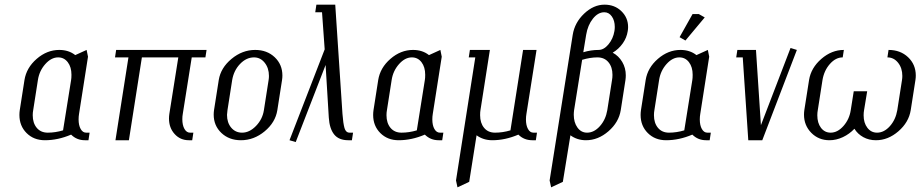

<svg xmlns="http://www.w3.org/2000/svg" viewBox="-20 -596 3913 816"><path d="M62.5 -107.4Q62.5 -117.7 64 -127.9L84 -255.9Q92.3 -308.1 136 -345.9Q179.7 -383.8 231.9 -383.8Q272 -383.8 299.8 -361.8L348.1 -383.8L354 -355L315.9 -111.8Q314 -100.6 314 -88.4Q314 -63.5 322.8 -47.9Q331.5 -32.2 346.2 -32.2H360.8L356 0H340.8Q306.2 0 282.2 -23.9Q226.1 0 170.9 0Q123.5 0 93 -30.5Q62.5 -61 62.5 -107.4ZM119.1 -106.4Q119.1 -73.2 136.2 -52.7Q153.3 -32.2 183.1 -32.2Q215.3 -32.2 248 -42L282.2 -255.9Q283.7 -263.7 283.7 -278.3Q283.7 -311 268.1 -331.5Q252.4 -352.1 227.1 -352.1Q197.8 -352.1 172.4 -323.5Q147 -294.9 141.1 -255.9L121.1 -127.9Q119.1 -118.2 119.1 -106.4Z M468.8 -352.1 473.6 -383.8H857.9L853 -352.1H794.9L756.8 -111.8Q754.9 -101.6 754.9 -89.4Q754.9 -64 763.9 -48.1Q772.9 -32.2 787.6 -32.2H801.8L796.9 0H782.7Q746.1 0 722.2 -26.4Q698.2 -52.7 698.2 -92.3Q698.2 -101.6 699.7 -111.8L737.8 -352.1H583L527.8 0H470.7L525.9 -352.1Z M888.2 -108.9Q888.2 -118.2 889.6 -127.9L909.7 -255.9Q918 -307.6 963.9 -345.7Q1009.8 -383.8 1064.5 -383.8Q1114.7 -383.8 1147.5 -352.8Q1180.2 -321.8 1180.2 -274.9Q1180.2 -265.6 1178.7 -255.9L1158.7 -127.9Q1150.4 -75.7 1104.7 -37.8Q1059.1 0 1003.9 0Q953.6 0 920.9 -31Q888.2 -62 888.2 -108.9ZM944.8 -107.9Q944.8 -74.7 962.6 -53.5Q980.5 -32.2 1008.8 -32.2Q1040.5 -32.2 1068.1 -60.8Q1095.7 -89.4 1101.6 -127.9L1121.6 -255.9Q1123 -264.6 1123 -273.4Q1123 -306.6 1105 -329.3Q1086.9 -352.1 1059.6 -352.1Q1026.9 -352.1 1000.2 -324.2Q973.6 -296.4 966.8 -255.9L946.8 -127.9Q944.8 -114.3 944.8 -107.9Z M1210.4 0 1359.9 -386.2 1348.6 -543.9H1319.8L1324.7 -576.2H1404.8L1435.5 -111.8Q1438.5 -71.3 1444.1 -51.8Q1449.7 -32.2 1465.8 -32.2H1480.5L1475.6 0H1460.4Q1419.9 0 1400.1 -24.7Q1380.4 -49.3 1377.4 -96.2L1363.8 -319.8L1236.8 7.8Z M1565.9 -107.4Q1565.9 -117.7 1567.4 -127.9L1587.4 -255.9Q1595.7 -308.1 1639.4 -345.9Q1683.1 -383.8 1735.4 -383.8Q1775.4 -383.8 1803.2 -361.8L1851.6 -383.8L1857.4 -355L1819.3 -111.8Q1817.4 -100.6 1817.4 -88.4Q1817.4 -63.5 1826.2 -47.9Q1835 -32.2 1849.6 -32.2H1864.3L1859.4 0H1844.2Q1809.6 0 1785.6 -23.9Q1729.5 0 1674.3 0Q1627 0 1596.4 -30.5Q1565.9 -61 1565.9 -107.4ZM1622.6 -106.4Q1622.6 -73.2 1639.6 -52.7Q1656.7 -32.2 1686.5 -32.2Q1718.8 -32.2 1751.5 -42L1785.6 -255.9Q1787.1 -263.7 1787.1 -278.3Q1787.1 -311 1771.5 -331.5Q1755.9 -352.1 1730.5 -352.1Q1701.2 -352.1 1675.8 -323.5Q1650.4 -294.9 1644.5 -255.9L1624.5 -127.9Q1622.6 -118.2 1622.6 -106.4Z M1918 170.9 2000 -352.1H1972.2L1977.1 -383.8H2062L2022 -127.9Q2020.5 -120.6 2020.5 -106.4Q2020.5 -73.2 2037.4 -52.7Q2054.2 -32.2 2084 -32.2Q2116.7 -32.2 2149.4 -42L2203.1 -383.8H2260.3L2217.3 -111.8Q2215.3 -100.6 2215.3 -88.4Q2215.3 -63.5 2223.9 -47.9Q2232.4 -32.2 2247.1 -32.2H2262.2L2257.3 0H2242.2Q2207 0 2183.1 -23.9Q2127 0 2072.3 0Q2034.2 0 2005.4 -21L1974.1 176.8L1924.3 200.2Z M2315.9 170.9 2414.1 -448.2Q2422.4 -500 2462.6 -538.1Q2502.9 -576.2 2549.3 -576.2Q2592.3 -576.2 2620.8 -548.6Q2649.4 -521 2649.4 -481Q2649.4 -472.7 2647.9 -463.9Q2643.6 -435.5 2626.5 -411.4Q2609.4 -387.2 2584 -372.1Q2609.4 -358.4 2624.5 -332.8Q2639.6 -307.1 2639.6 -275.9Q2639.6 -266.1 2638.2 -255.9L2618.2 -127.9Q2609.9 -76.2 2565.9 -38.1Q2522 0 2470.2 0Q2433.1 0 2404.3 -21L2372.1 176.8L2322.3 200.2ZM2418.5 -108.4Q2418.5 -75.7 2434.1 -54Q2449.7 -32.2 2475.1 -32.2Q2504.9 -32.2 2529.5 -59.8Q2554.2 -87.4 2561 -127.9L2581.1 -255.9Q2583 -265.6 2583 -277.8Q2583 -311 2565.9 -331.5Q2548.8 -352.1 2519 -352.1Q2488.3 -352.1 2454.1 -341.8L2419.9 -127.9Q2418.5 -117.7 2418.5 -108.4ZM2459 -374Q2491.7 -383.8 2523.9 -383.8Q2546.4 -383.8 2566.2 -407.7Q2585.9 -431.6 2591.3 -463.9Q2592.8 -472.7 2592.8 -481.4Q2592.8 -508.3 2580.3 -526.1Q2567.9 -543.9 2548.3 -543.9Q2521.5 -543.9 2499.8 -516.6Q2478 -489.3 2471.2 -448.2Z M2702.6 -107.4Q2702.6 -117.7 2704.1 -127.9L2724.1 -255.9Q2732.4 -308.1 2776.1 -345.9Q2819.8 -383.8 2872.1 -383.8Q2912.1 -383.8 2939.9 -361.8L2988.3 -383.8L2994.1 -355L2956.1 -111.8Q2954.1 -100.6 2954.1 -88.4Q2954.1 -63.5 2962.9 -47.9Q2971.7 -32.2 2986.3 -32.2H3001L2996.1 0H2981Q2946.3 0 2922.4 -23.9Q2866.2 0 2811 0Q2763.7 0 2733.2 -30.5Q2702.6 -61 2702.6 -107.4ZM2759.3 -106.4Q2759.3 -73.2 2776.4 -52.7Q2793.5 -32.2 2823.2 -32.2Q2855.5 -32.2 2888.2 -42L2922.4 -255.9Q2923.8 -263.7 2923.8 -278.3Q2923.8 -311 2908.2 -331.5Q2892.6 -352.1 2867.2 -352.1Q2837.9 -352.1 2812.5 -323.5Q2787.1 -294.9 2781.2 -255.9L2761.2 -127.9Q2759.3 -118.2 2759.3 -106.4ZM2868.2 -438 2923.3 -536.1H2950.2L2975.1 -522L2893.1 -423.8Z M3108.9 -352.1 3113.8 -383.8H3192.9L3213.9 -64L3339.8 -392.1L3366.7 -383.8L3219.7 0H3160.2L3136.7 -352.1Z M3397 -108.9Q3397 -118.2 3398.4 -127.9L3418.5 -255.9Q3426.8 -307.6 3470.7 -345.7Q3514.6 -383.8 3566.4 -383.8L3561.5 -352.1Q3531.7 -352.1 3507.1 -324.2Q3482.4 -296.4 3475.6 -255.9L3455.6 -127.9Q3453.6 -117.7 3453.6 -106Q3453.6 -73.2 3469.2 -52.7Q3484.9 -32.2 3510.3 -32.2Q3539.6 -32.2 3564.7 -60.5Q3589.8 -88.9 3595.7 -127.9L3608.4 -208H3665.5L3652.3 -127.9Q3650.4 -117.7 3650.4 -106Q3650.4 -73.7 3666.3 -53Q3682.1 -32.2 3707.5 -32.2Q3737.3 -32.2 3762 -59.8Q3786.6 -87.4 3793.5 -127.9L3813.5 -255.9Q3814.9 -264.6 3814.9 -273.4Q3814.9 -306.6 3796.9 -329.3Q3778.8 -352.1 3751.5 -352.1L3756.3 -383.8Q3806.6 -383.8 3839.4 -352.8Q3872.1 -321.8 3872.1 -274.9Q3872.1 -265.6 3870.6 -255.9L3850.6 -127.9Q3842.3 -76.2 3798.3 -38.1Q3754.4 0 3702.6 0Q3672.9 0 3648.9 -13.2Q3625 -26.4 3611.3 -48.8Q3590.3 -26.4 3562.3 -13.2Q3534.2 0 3505.4 0Q3459 0 3428 -31.5Q3397 -63 3397 -108.9Z"/></svg>

Font: Gawaa
Style: Italic
Weight: 400
Designer: T. Christopher White
Version: Version 1.0